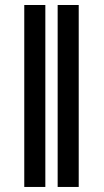

<svg xmlns="http://www.w3.org/2000/svg" viewBox="-20 -741 414 761"><path d="M159.7 -721.2V0H76.2V-721.2ZM292 -721.2V0H208.5V-721.2Z"/></svg>

Font: Inter
Style: 540
Weight: 540
Designer: Rasmus Andersson
Foundry: rsms
Version: Version 4.001;git-66647c0bb